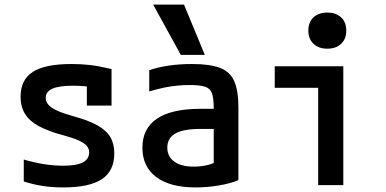

<svg xmlns="http://www.w3.org/2000/svg" viewBox="-20 -810 1690 840"><path d="M256 10Q208 10 166.5 3.5Q125 -3 84 -16V-112Q128 -99 171.5 -92Q215 -85 256 -85Q315 -85 342.5 -99.5Q370 -114 370 -144Q370 -160 359 -172.5Q348 -185 323 -196Q298 -207 258 -218Q190 -236 149 -258.5Q108 -281 89 -312.5Q70 -344 70 -387Q70 -461 123.5 -495.5Q177 -530 294 -530Q335 -530 374 -525.5Q413 -521 468 -508V-348H360V-487L408 -426Q372 -431 348 -433Q324 -435 301 -435Q238 -435 209 -422Q180 -409 180 -381Q180 -365 192 -351.5Q204 -338 230 -326Q256 -314 299 -302Q366 -284 405.5 -262Q445 -240 462.5 -210.5Q480 -181 480 -139Q480 -62 425.5 -26Q371 10 256 10Z M836 10Q724 10 663.5 -35.5Q603 -81 603 -164Q603 -248 667 -291Q731 -334 858 -334H966V-246H857Q783 -246 747.5 -226Q712 -206 712 -164Q712 -125 742.5 -103Q773 -81 828 -81Q859 -81 888 -88Q917 -95 938 -109L915 -50V-337Q915 -379 907.5 -401Q900 -423 877.5 -430.5Q855 -438 812 -438Q784 -438 756.5 -435.5Q729 -433 699.5 -427Q670 -421 633 -410V-503Q671 -516 718.5 -523Q766 -530 820 -530Q898 -530 942.5 -513Q987 -496 1005 -454.5Q1023 -413 1023 -340V-22Q988 -7 937 1.5Q886 10 836 10ZM771 -570 650 -790H785L876 -570Z M1372 0V-426H1182V-520H1482V0ZM1412 -597Q1374 -597 1351.5 -618.5Q1329 -640 1329 -676Q1329 -713 1351.5 -734Q1374 -755 1412 -755Q1450 -755 1472.5 -734Q1495 -713 1495 -676Q1495 -640 1472.5 -618.5Q1450 -597 1412 -597Z"/></svg>

Font: M PLUS Code Latin SemiExpanded Medium
Style: Regular
Weight: 500
Width: 6
Designer: Coji Morishita
Foundry: UNDERFOREST DESIGN
Version: Version 1.002; ttfautohint (v1.8.3)